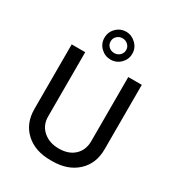

<svg xmlns="http://www.w3.org/2000/svg" viewBox="-216 -1061 1112 1205"><g transform="rotate(30 340.0 -458.0)"><path d="M344 -725Q303 -725 273 -754Q243 -783 243 -825Q243 -867 272.5 -896.5Q302 -926 344 -926Q383 -926 414 -896.5Q445 -867 445 -825Q445 -784 415.5 -754.5Q386 -725 344 -725ZM344 -772Q367 -772 383.5 -787.5Q400 -803 400 -826Q400 -848 383.5 -863.5Q367 -879 344 -879Q321 -879 304.5 -863.5Q288 -848 288 -825Q288 -802 304 -787Q320 -772 344 -772ZM86 -686H184V-221Q184 -157 228.5 -118Q273 -79 342 -79Q413 -79 454.5 -118Q496 -157 496 -221V-686H594V-219Q594 -115 526 -52.5Q458 10 346 10H333Q221 10 153.5 -52Q86 -114 86 -219Z"/></g></svg>

Font: Chivo
Style: Regular
Weight: 400
Designer: Hector Gatti
Foundry: Omnibus-Type
Version: Version 1.007;PS 001.007;hotconv 1.0.88;makeotf.lib2.5.64775